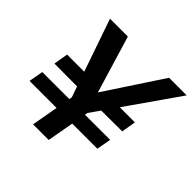

<svg xmlns="http://www.w3.org/2000/svg" viewBox="-174 -870 1041 1041"><g transform="rotate(45 346.0 -350.0)"><path d="M34 -153 49 -236H569L554 -153ZM284 -314 63 -315 77 -398H293ZM386 -314 406 -398H597L583 -315ZM214 0 259 -252 104 -700H241L345 -355L331 -357L557 -700H692L379 -252L334 0Z"/></g></svg>

Font: DM Sans 24pt SemiBold
Style: Italic
Weight: 600
Italic angle: -10°
Designer: Colophon Foundry, Jonny Pinhorn
Foundry: Colophon Foundry
Version: Version 4.004;gftools[0.9.30]